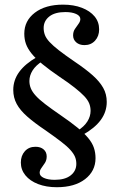

<svg xmlns="http://www.w3.org/2000/svg" viewBox="-20 -602 509 815"><path d="M330.6 -29 308.9 -46.8Q337.1 -64.5 350.8 -86.3Q364.5 -108.1 364.5 -131.5Q364.5 -148.4 358.5 -163.3Q352.4 -178.2 337.5 -194Q322.6 -209.7 297.2 -229.8Q271.8 -250 233.1 -275.8Q189.5 -305.6 160.5 -329.4Q131.5 -353.2 114.5 -374.2Q97.6 -395.2 90.3 -415.3Q83.1 -435.5 83.1 -458.9Q83.1 -513.7 127.8 -548Q172.6 -582.3 247.6 -582.3Q292.7 -582.3 327.4 -569Q362.1 -555.6 381.5 -532.3Q400.8 -508.9 400.8 -477.4Q400.8 -448.4 383.5 -429.4Q366.1 -410.5 338.7 -410.5Q316.9 -410.5 303.6 -422.2Q290.3 -433.9 290.3 -451.6Q290.3 -467.7 298 -479Q305.6 -490.3 313.3 -500.8Q321 -511.3 321 -521Q321 -534.7 303.2 -542.7Q285.5 -550.8 257.3 -550.8Q212.9 -550.8 189.1 -531.9Q165.3 -512.9 165.3 -483.1Q165.3 -467.7 170.6 -453.6Q175.8 -439.5 190.3 -423.8Q204.8 -408.1 230.2 -388.3Q255.6 -368.5 296.8 -340.3Q343.5 -308.9 373.4 -282.3Q403.2 -255.6 418.1 -229Q433.1 -202.4 433.1 -169.4Q433.1 -127.4 407.7 -92.7Q382.3 -58.1 330.6 -29ZM221 192.7Q176.6 192.7 141.9 179.4Q107.3 166.1 87.9 142.3Q68.5 118.5 68.5 87.9Q68.5 58.9 85.5 39.9Q102.4 21 130.6 21Q152.4 21 165.3 32.3Q178.2 43.5 178.2 62.1Q178.2 77.4 171 89.1Q163.7 100.8 156 110.9Q148.4 121 148.4 131.5Q148.4 145.2 166.1 153.2Q183.9 161.3 212.1 161.3Q256.5 161.3 280.2 142.3Q304 123.4 304 93.5Q304 77.4 298.4 63.7Q292.7 50 278.6 34.3Q264.5 18.5 238.7 -1.2Q212.9 -21 172.6 -49.2Q125.8 -80.6 95.6 -107.3Q65.3 -133.9 50.8 -160.9Q36.3 -187.9 36.3 -220.2Q36.3 -262.1 61.7 -296.8Q87.1 -331.5 137.9 -360.5L160.5 -342.7Q132.3 -325 118.5 -303.2Q104.8 -281.5 104.8 -258.1Q104.8 -241.9 110.9 -227Q116.9 -212.1 131.5 -196Q146 -179.8 171.8 -160.1Q197.6 -140.3 236.3 -113.7Q279.8 -83.9 308.5 -60.5Q337.1 -37.1 354.4 -16.1Q371.8 4.8 378.6 25.4Q385.5 46 385.5 69.4Q385.5 124.2 341.1 158.5Q296.8 192.7 221 192.7Z"/></svg>

Font: Playfair 12pt Medium
Style: Regular
Weight: 500
Designer: Claus Eggers Sørensen
Foundry: Claus Eggers Sørensen
Version: Version 2.000;gftools[0.9.28]